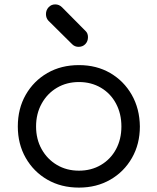

<svg xmlns="http://www.w3.org/2000/svg" viewBox="-20 -848 716 873"><path d="M339 5Q258 5 195.5 -31Q133 -67 97 -130Q61 -193 61 -273Q61 -354 97 -417Q133 -480 195.5 -516Q258 -552 339 -552Q419 -552 481 -516Q543 -480 579 -417Q615 -354 616 -273Q616 -193 580 -130Q544 -67 481.5 -31Q419 5 339 5ZM339 -72Q395 -72 439 -98Q483 -124 507.5 -169.5Q532 -215 532 -273Q532 -331 507.5 -377Q483 -423 439 -449Q395 -475 339 -475Q283 -475 239 -449Q195 -423 169.5 -377Q144 -331 144 -273Q144 -215 169.5 -169.5Q195 -124 239 -98Q283 -72 339 -72ZM337 -635Q320 -635 308 -647L200 -754Q189 -766 189 -784Q189 -802 201 -815Q213 -828 231 -828Q249 -828 262 -815L369 -707Q380 -697 380 -679Q380 -660 368 -647.5Q356 -635 337 -635Z"/></svg>

Font: Comfortaa Medium
Style: Regular
Weight: 500
Designer: Johan Aakerlund
Foundry: Johan Aakerlund
Version: Version 3.104; ttfautohint (v1.8.1.43-b0c9)